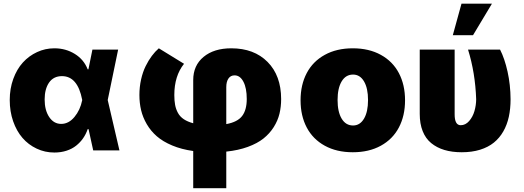

<svg xmlns="http://www.w3.org/2000/svg" viewBox="-20 -814 2833 1039"><path d="M274.1 11.4Q223 11.4 178.3 -9.8Q133.5 -30.9 101.6 -67.8Q69.6 -104.8 51.1 -157.8Q32.7 -210.9 32.7 -272.7Q32.7 -334.2 51.8 -386.9Q71 -439.6 103.7 -475.7Q136.4 -511.7 180.6 -532.1Q224.8 -552.6 274.1 -552.6Q335.6 -552.6 384.8 -522.2Q433.9 -491.8 454.5 -438.9H458.5L480.1 -545.5H619.3L562.9 -272.7L626.4 0H484.4L459.2 -115.1H454.5Q445.3 -88.1 429.7 -65.7Q414.1 -43.3 392 -25.7Q370 -8.2 339.8 1.6Q309.7 11.4 274.1 11.4ZM425.1 -272.7 424.7 -274.1Q400.2 -402 315.3 -402Q269.9 -402 245.7 -367.4Q221.6 -332.7 221.6 -275.6Q221.6 -217.3 246.4 -180.4Q271.3 -143.5 311.1 -143.5Q351.6 -143.5 382.8 -180.9Q414.1 -218.4 424.7 -271.3Z M1025.6 204.5V3.2Q962 -5.7 911.8 -26.8Q861.5 -47.9 828.7 -76.5Q795.8 -105.1 774.3 -142Q752.8 -179 743.6 -217.7Q734.4 -256.4 734.4 -299.7Q734.4 -343 743.4 -383.7Q752.5 -424.4 768.1 -456Q783.7 -487.6 801.7 -511.5Q819.6 -535.5 839.5 -552.6L975.9 -468.8Q923.3 -403.1 923.3 -299.7Q923.3 -269.2 927.6 -246.4Q931.8 -223.7 942.8 -203.3Q953.8 -182.9 974.4 -169Q995 -155.2 1025.6 -147V-380.7Q1025.6 -459.9 1081.7 -506.2Q1137.8 -552.6 1231.5 -552.6Q1354.8 -552.6 1427.9 -478.9Q1501.1 -405.2 1501.4 -278.4Q1501.4 -236.2 1492.4 -198.7Q1483.3 -161.2 1461.3 -126.2Q1439.3 -91.3 1405.9 -64.6Q1372.5 -38 1321.2 -19.2Q1269.9 -0.4 1204.5 6.4V204.5ZM1204.5 -142.4Q1264.9 -153.4 1290.1 -186.1Q1315.3 -218.8 1315.3 -278.4Q1315.3 -337.4 1297.2 -371.8Q1279.1 -406.2 1249.3 -406.2Q1228 -406.2 1216.3 -389.2Q1204.5 -372.2 1204.5 -342.3Z M2040.8 -25.4Q1976.6 9.9 1889.2 9.9Q1801.8 9.9 1737.6 -25.4Q1673.3 -60.7 1639.9 -124.1Q1606.5 -187.5 1606.5 -271.3Q1606.5 -355.1 1639.9 -418.5Q1673.3 -481.9 1737.6 -517.2Q1801.8 -552.6 1889.2 -552.6Q1976.6 -552.6 2040.8 -517.2Q2105.1 -481.9 2138.5 -418.5Q2171.9 -355.1 2171.9 -271.3Q2171.9 -187.5 2138.5 -124.1Q2105.1 -60.7 2040.8 -25.4ZM1890.6 -134.9Q1927.9 -134.9 1949.8 -171.9Q1971.6 -208.8 1971.6 -272.7Q1971.6 -336.6 1949.8 -373.6Q1927.9 -410.5 1890.6 -410.5Q1851.2 -410.5 1829 -373.8Q1806.8 -337 1806.8 -272.7Q1806.8 -208.5 1829 -171.7Q1851.2 -134.9 1890.6 -134.9Z M2251.4 -545.5H2440.3V-196Q2440 -136.4 2473 -136.4Q2498.9 -136.4 2518.6 -158.9Q2538.4 -181.5 2547.4 -212.7Q2556.5 -244 2556.8 -277Q2551.8 -420.1 2512.8 -545.5H2686.1Q2710.6 -497.9 2726.6 -426.5Q2742.5 -355.1 2742.9 -277Q2742.9 -225.5 2733.5 -182.2Q2724.1 -138.8 2703.7 -103Q2683.2 -67.1 2652.5 -42.3Q2621.8 -17.4 2577.8 -3.7Q2533.7 9.9 2478.7 9.9Q2426.1 9.9 2384.8 -2.5Q2343.4 -14.9 2313.2 -39.8Q2283 -64.6 2267.2 -104.6Q2251.4 -144.5 2251.4 -197.4ZM2430.4 -623.6 2477.3 -794H2642L2539.8 -623.6Z"/></svg>

Font: Karasuma Gothic
Style: Black
Weight: 900
Designer: Rasmus Andersson / Ryoko Nishizuka
Foundry: Genbu
Version: Version 1.00